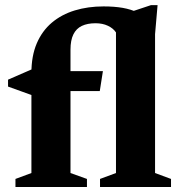

<svg xmlns="http://www.w3.org/2000/svg" viewBox="-20 -744 720 764"><path d="M260.5 -55.5 326 -32V0H41.5V-32L105 -55.5V-454Q105 -521.5 126.2 -571.2Q147.5 -621 186.2 -653.8Q225 -686.5 277.5 -702.5Q330 -718.5 392 -718.5Q434.5 -718.5 467.8 -712.8Q501 -707 528.5 -694L495 -695L580.5 -723.5H607L597 -608V-55.5L660.5 -32V0H378V-32L441.5 -55.5V-615Q430.5 -631.5 409.2 -641.5Q388 -651.5 360 -651.5Q328 -651.5 305.8 -641Q283.5 -630.5 272 -607.2Q260.5 -584 260.5 -546ZM389.5 -461 377 -381.5H147.5L105 -366L12 -399.5V-427L113 -471L186.5 -461Z"/></svg>

Font: Newsreader
Style: Bold
Weight: 700
Designer: Hugues Gentile
Foundry: Production Type
Version: Version 1.003